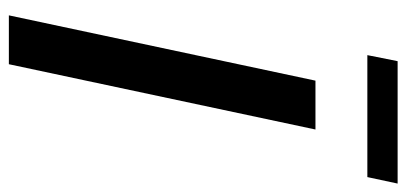

<svg xmlns="http://www.w3.org/2000/svg" viewBox="-268 -672 939 444"><g transform="rotate(90 202.0 -449.5)"><path d="M166 -709H279L128 0H15ZM107 -829 121 -899H404L389 -829Z"/></g></svg>

Font: Raleway SemiBold
Style: Italic
Weight: 600
Italic angle: -12°
Designer: Matt McInerney, Pablo Impallari, Rodrigo Fuenzalida
Foundry: Matt McInerney, Pablo Impallari, Rodrigo Fuenzalida
Version: Version 4.026